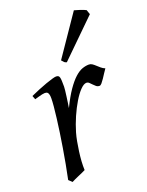

<svg xmlns="http://www.w3.org/2000/svg" viewBox="-139 -783 671 874"><g transform="rotate(-20 196.5 -346.0)"><path d="M375 -415Q369.1 -407.2 362.1 -396Q355 -384.8 347.9 -374.3Q340.8 -363.8 334.5 -356.4Q328.1 -349.1 323.2 -349.1Q314 -349.1 307.4 -354.5Q300.8 -359.9 295.2 -366Q289.6 -372.1 283.9 -377.4Q278.3 -382.8 271 -382.8Q258.3 -382.8 241.5 -365.5Q224.6 -348.1 207.8 -320.1Q190.9 -292 175.5 -257.1Q160.2 -222.2 149.9 -187Q144.5 -168.5 140.4 -146.2Q136.2 -124 133.1 -100.6Q129.9 -77.1 128.4 -54.4Q127 -31.7 127.9 -12.2Q121.6 -8.8 112.1 -4.6Q102.5 -0.5 92.5 3.9Q82.5 8.3 73.2 12.5Q64 16.6 58.1 20L42 4.9Q49.3 -29.8 56.2 -66.9Q63 -104 69.1 -140.9Q75.2 -177.7 80.3 -212.9Q85.4 -248 89.1 -278.3Q92.8 -308.6 95 -332.5Q97.2 -356.4 97.2 -371.1Q97.2 -382.3 95.5 -388.9Q93.8 -395.5 91.1 -398.7Q88.4 -401.9 84.7 -402.8Q81.1 -403.8 77.1 -403.8Q72.3 -403.8 64 -402.1Q55.7 -400.4 47.4 -397.9Q37.6 -395.5 26.9 -392.1L20 -410.2Q40.5 -419.4 61.3 -428Q82 -436.5 100.1 -442.9Q118.2 -449.2 131.6 -453.1Q145 -457 150.9 -457Q157.7 -457 161.6 -454.6Q165.5 -452.1 167.2 -446Q168.9 -439.9 169.4 -429Q169.9 -418 169.9 -400.9Q169.9 -395.5 168.5 -382.8Q167 -370.1 165 -355.2Q163.1 -340.3 160.9 -325.7Q158.7 -311 157.2 -301.8Q180.7 -350.1 201.7 -380.4Q222.7 -410.6 241.5 -427.7Q260.3 -444.8 277.3 -450.9Q294.4 -457 310.1 -457Q318.8 -457 325.9 -452.1Q333 -447.3 340.3 -440.4Q347.7 -433.6 356 -426.5Q364.3 -419.4 375 -415ZM393.1 -670.9 219.7 -501Q211.9 -502.9 208.3 -506.3Q204.6 -509.8 197.8 -518.1L330.6 -712.4Q335.4 -710.9 343 -708.7Q350.6 -706.5 358.9 -703.9Q367.2 -701.2 374.5 -698.2Q381.8 -695.3 385.7 -692.9Z"/></g></svg>

Font: Gentium Basic
Style: Italic
Weight: 400
Italic angle: -8°
Designer: J. Victor Gaultney and Annie Olsen
Foundry: SIL International
Version: Version 1.102; 2013; Maintenance release